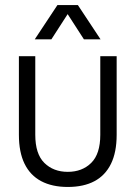

<svg xmlns="http://www.w3.org/2000/svg" viewBox="-20 -730 538 762"><path d="M249 12Q187 12 143.5 -11Q100 -34 77.5 -80Q55 -126 55 -195V-507H120V-195Q120 -119 156 -83.5Q192 -48 249 -48Q306 -48 342 -83.5Q378 -119 378 -195V-507H443V-195Q443 -126 420.5 -80Q398 -34 355 -11Q312 12 249 12ZM208 -710H289L379 -574H313L233 -698H264L184 -574H118Z"/></svg>

Font: TikTok Sans Light
Style: Regular
Weight: 300
Version: Version 4.000